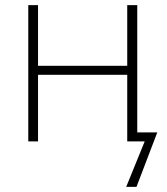

<svg xmlns="http://www.w3.org/2000/svg" viewBox="-20 -550 649 747"><path d="M90 0V-530H128V-294H475V-530H514V-35H592L511 177H471L543 0H475V-259H128V0Z"/></svg>

Font: Noto Sans ExtraLight
Style: Regular
Weight: 200
Designer: Monotype Design Team
Foundry: Monotype Imaging Inc.
Version: Version 2.007